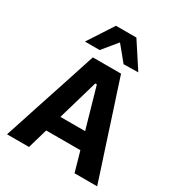

<svg xmlns="http://www.w3.org/2000/svg" viewBox="-221 -1108 1159 1250"><g transform="rotate(30 359.0 -483.0)"><path d="M21 0Q40 -57.5 60.8 -121Q81.5 -184.5 100 -241.5L180.5 -486Q202 -552.5 219.5 -605.8Q237 -659 254.5 -713H466.5Q484.5 -657 501.8 -604Q519 -551 540.5 -486L620 -241Q639.5 -182 659.8 -119.5Q680 -57 698.5 0H528.5Q512.5 -57 495.5 -116.8Q478.5 -176.5 463 -230L365 -573.5H353L254 -233.5Q238 -178 220.2 -117.2Q202.5 -56.5 186 0ZM193 -149 210.5 -272H529L543 -149ZM450 -774.5Q423 -808 395.5 -841.2Q368 -874.5 340 -908.5H377.5Q350 -875 323 -842.2Q296 -809.5 269 -776.5H158.5Q189 -823.5 220 -871Q251 -918.5 282 -966.5H435.5Q466.5 -918.5 497.8 -871Q529 -823.5 559.5 -776.5Z"/></g></svg>

Font: Commissioner Thin
Style: Bold
Weight: 700
Version: Version 1.001;gftools[0.9.23]